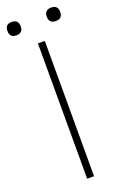

<svg xmlns="http://www.w3.org/2000/svg" viewBox="-179 -921 616 968"><g transform="rotate(-20 128.5 -436.5)"><path d="M110 -726H147V0H110ZM-13 -837Q-13 -873 22 -873Q58 -873 58 -837Q58 -801 22 -801Q-13 -801 -13 -837ZM198 -837Q198 -873 234 -873Q270 -873 270 -837Q270 -801 234 -801Q198 -801 198 -837Z"/></g></svg>

Font: Noto Sans CJK TC Thin
Style: Regular
Weight: 250
Designer: Ryoko NISHIZUKA ???? (kana & ideographs); Paul D. Hunt (Latin, Greek & Cyrillic); Wenlong ZHANG ??? (bopomofo); Sandoll 
Foundry: Adobe Systems Incorporated
Version: Version 1.004 January 19, 2016